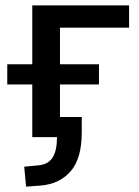

<svg xmlns="http://www.w3.org/2000/svg" viewBox="-20 -510 517 714"><path d="M77 184 70 110 121 105Q159 102 175.5 76Q192 50 192 0H100V-196H7V-271H100V-490H460V-407H203V-271H348V-196H203V-75H284V-17Q284 79 243 126.5Q202 174 132 180Z"/></svg>

Font: Nunito Sans 11pt SemiBold
Style: Regular
Weight: 600
Version: Version 3.101;gftools[0.9.27]